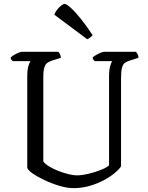

<svg xmlns="http://www.w3.org/2000/svg" viewBox="-20 -973 764 993"><path d="M360 0Q327 0 287 -12Q247 -24 210 -41.5Q173 -59 148 -76.5Q123 -94 121 -106V-577Q121 -612 127 -632Q133 -652 139 -657H46Q43 -659 39 -663.5Q35 -668 35 -675Q40 -681 51.5 -688Q63 -695 75 -700Q87 -705 93 -705H282Q286 -701 290 -693Q294 -685 295 -674L253 -661Q238 -656 227 -649.5Q216 -643 210 -626Q204 -609 204 -575V-138Q213 -125 234.5 -112Q256 -99 283 -88.5Q310 -78 335.5 -72Q361 -66 377 -66Q403 -66 438.5 -74.5Q474 -83 503.5 -95Q533 -107 544 -118V-577Q544 -612 550 -632Q556 -652 561 -657H470Q467 -659 463.5 -663.5Q460 -668 459 -675Q464 -681 476 -688Q488 -695 500 -700Q512 -705 518 -705H683Q687 -701 691.5 -693Q696 -685 696 -674L652 -660Q636 -655 626 -648Q616 -641 611 -623Q606 -605 606 -567V-113Q598 -99 575 -79.5Q552 -60 519 -42Q486 -24 445 -12Q404 0 360 0ZM431 -770 261 -897Q265 -910 275.5 -923Q286 -936 297 -944.5Q308 -953 315 -953Q323 -953 345.5 -933Q368 -913 397.5 -876.5Q427 -840 459 -791Q455 -786 447 -779.5Q439 -773 431 -770Z"/></svg>

Font: Texturina 72pt
Style: Regular
Weight: 400
Designer: Guillermo Torres Carreño
Foundry: Omnibus-Type
Version: Version 1.002; ttfautohint (v1.8.3)